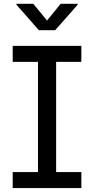

<svg xmlns="http://www.w3.org/2000/svg" viewBox="-20 -962 481 982"><path d="M44.9 0V-82H174.3V-645.5H44.9V-727.5H396V-645.5H267.1V-82H396V0ZM150.4 -942.4 220.7 -856.9 290 -942.4H377.4V-938L262.2 -807.6H178.7L64 -938V-942.4Z"/></svg>

Font: Inter Variable LoSnoCo
Style: Regular
Weight: 400
Designer: Rasmus Andersson
Foundry: rsms
Version: Version 4.000;git-a52131595; featfreeze: case,dlig,ss01,ss02